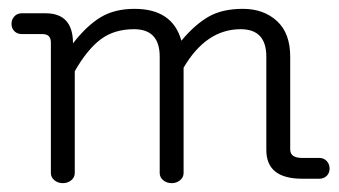

<svg xmlns="http://www.w3.org/2000/svg" viewBox="-20 -404 766 434"><path d="M636 -276V-66Q636 -47 663 -47H702Q712 -47 718.5 -40Q725 -33 725 -23Q725 -13 718.5 -6.5Q712 0 702 0H663Q582 0 582 -65V-276Q582 -338 524 -338Q446 -338 395 -251V-13Q395 -3 387 3.5Q379 10 368 10Q357 10 349 3.5Q341 -3 341 -13V-276Q341 -338 283 -338Q238 -338 207.5 -315Q177 -292 149 -243V-13Q149 -3 141 3.5Q133 10 122 10Q111 10 103 3.5Q95 -3 95 -13V-308Q95 -327 76 -327H29Q19 -327 12.5 -333.5Q6 -340 6 -350Q6 -360 12.5 -367Q19 -374 29 -374H83Q145 -374 145 -306Q176 -346 207.5 -365Q239 -384 284 -384Q370 -384 390 -312Q420 -348 451 -366Q482 -384 529 -384Q576 -384 606 -356.5Q636 -329 636 -276Z"/></svg>

Font: Flamenco
Style: Regular
Weight: 400
Designer: Luciano Vergara
Foundry: Luciano Vergara
Version: Version 1.003